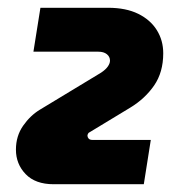

<svg xmlns="http://www.w3.org/2000/svg" viewBox="-20 -719 457 494"><path d="M118 -245Q71 -245 46 -271Q21 -297 21 -334Q21 -369 39.5 -395.5Q58 -422 83 -437L240 -532Q252 -540 257.5 -548Q263 -556 263 -563Q263 -573 255 -579.5Q247 -586 233 -586H66L84 -699H258Q304 -699 335.5 -683.5Q367 -668 383.5 -641.5Q400 -615 400 -582Q400 -533 376.5 -499Q353 -465 315 -442L211 -379Q208 -378 206.5 -375Q205 -372 205 -370Q205 -366 208 -362.5Q211 -359 218 -359H368L350 -245Z"/></svg>

Font: MuseoModerno Thin Black
Style: Italic
Weight: 900
Italic angle: -9°
Version: Version 1.003